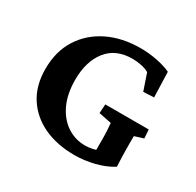

<svg xmlns="http://www.w3.org/2000/svg" viewBox="-111 -592 739 723"><g transform="rotate(30 258.0 -230.0)"><path d="M291.5 6.8Q216.3 6.8 158.7 -19.8Q101.1 -46.4 68.1 -97.2Q35.2 -147.9 35.2 -220.7Q35.2 -295.9 69.8 -351.1Q104.5 -406.2 166 -436.5Q227.5 -466.8 308.6 -466.8Q343.3 -466.8 379.4 -459.7Q415.5 -452.6 439.9 -440.9L443.4 -331.5L397.5 -329.1L373 -400.9Q357.4 -409.7 337.6 -413.3Q317.9 -417 301.3 -417Q228.5 -417 190.7 -368.7Q152.8 -320.3 152.8 -241.2Q152.8 -179.2 173.6 -135.3Q194.3 -91.3 229.7 -67.9Q265.1 -44.4 309.1 -44.4Q322.3 -44.4 339.6 -47.9Q356.9 -51.3 371.1 -60.1L353.5 -17.1V-100.1Q353.5 -118.2 352.3 -137Q351.1 -155.8 350.1 -166.5L294.9 -177.7L297.4 -216.8H486.3L488.8 -179.2L450.2 -167Q449.7 -159.7 450 -143.3Q450.2 -127 450.2 -109.4Q450.2 -92.8 450.9 -75Q451.7 -57.1 452.6 -35.2Q418.9 -14.2 376 -3.7Q333 6.8 291.5 6.8Z"/></g></svg>

Font: Lateef SemiBold
Style: Regular
Weight: 600
Designer: SIL International
Foundry: SIL International
Version: Version 4.200